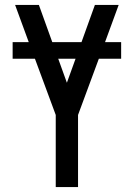

<svg xmlns="http://www.w3.org/2000/svg" viewBox="-20 -755 540 775"><path d="M205 0V-291L121 -518H31V-585H96L41 -735H137L191 -585H309L363 -735H459L404 -585H469V-518H379L295 -291V0ZM250 -421 285 -518H215Z"/></svg>

Font: Iosevka SS18 Medium
Style: Regular
Weight: 500
Monospace: yes
Designer: Belleve Invis
Foundry: Belleve Invis
Version: Version 25.1.1; ttfautohint (v1.8.4)